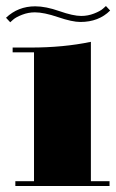

<svg xmlns="http://www.w3.org/2000/svg" viewBox="-52 -627 386 638"><path d="M61 -453H-10V-469H50Q159 -469 250 -488V-25H312V-9H-1V-25H61ZM215 -554Q188 -554 141 -570Q94 -586 64 -586Q42 -586 21.5 -578Q1 -570 -8 -562L-18 -553L-32 -568Q8 -606 65 -606Q100 -606 145.5 -590Q191 -574 218 -574Q240 -574 260.5 -582Q281 -590 290 -598L300 -607L314 -592Q276 -554 215 -554Z"/></svg>

Font: Elsie Swash Caps Black
Style: Regular
Weight: 900
Designer: Alejandro Inler
Foundry: Alejandro Inler
Version: 1.001